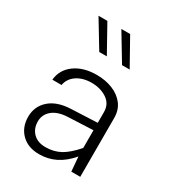

<svg xmlns="http://www.w3.org/2000/svg" viewBox="-186 -882 910 998"><g transform="rotate(30 269.5 -383.0)"><path d="M446.3 -353V0H392.6L385.3 -86.9Q344.7 -39.1 299.3 -16.8Q253.9 5.4 201.7 5.4Q134.8 5.4 95.2 -33.7Q55.7 -72.8 55.7 -135.7Q55.7 -197.8 100.8 -238Q146 -278.3 228.5 -281.7L384.8 -288.6V-353Q384.8 -401.9 345.9 -427.5Q307.1 -453.1 254.4 -453.1Q201.7 -453.1 166 -429Q130.4 -404.8 123.5 -364.7H68.4Q74.2 -427.2 125.7 -464.6Q177.2 -502 256.8 -502Q309.6 -502 352.5 -484.6Q395.5 -467.3 420.9 -434.1Q446.3 -400.9 446.3 -353ZM111.3 -139.6Q111.3 -96.7 138.2 -69.8Q165 -43 211.9 -43Q262.2 -43 301.3 -64.7Q340.3 -86.4 384.8 -137.7V-244.1L233.9 -237.3Q174.8 -234.4 143.1 -207.5Q111.3 -180.7 111.3 -139.6ZM252.9 -611.3H207.5L109.9 -772.5H163.1ZM390.1 -611.3H344.2L247.1 -772.5H299.8Z"/></g></svg>

Font: Estedad-FD Light
Style: Regular
Weight: 300
Designer: Amin Abedi
Version: Version 7.3